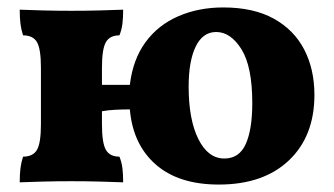

<svg xmlns="http://www.w3.org/2000/svg" viewBox="-20 -487 897 516"><path d="M33 3Q33 -19 35 -35Q37 -51 42 -66Q69 -66 79.5 -84.5Q90 -103 90 -153V-305Q90 -355 79.5 -373.5Q69 -392 42 -392Q37 -407 35 -423Q33 -439 33 -461Q55 -460 93.5 -459Q132 -458 172 -458Q211 -458 249.5 -459Q288 -460 311 -461Q311 -439 309 -423Q307 -407 301 -392Q275 -392 264.5 -373.5Q254 -355 254 -305V-259H329Q337 -327 371 -373.5Q405 -420 459.5 -443.5Q514 -467 580 -467Q661 -467 715.5 -437Q770 -407 797.5 -354Q825 -301 825 -232Q825 -121 756.5 -56Q688 9 568 9Q460 9 398.5 -45Q337 -99 329 -193Q310 -193 290 -192Q270 -191 254 -188V-153Q254 -103 264.5 -84.5Q275 -66 301 -66Q307 -51 309 -35Q311 -19 311 3Q288 2 249.5 1Q211 0 172 0Q132 0 93.5 1Q55 2 33 3ZM583 -61Q623 -61 640.5 -100Q658 -139 658 -210Q658 -308 629 -354.5Q600 -401 561 -401Q525 -401 506 -362Q487 -323 487 -254Q487 -166 513 -113.5Q539 -61 583 -61Z"/></svg>

Font: Vollkorn ExtraBold
Style: Regular
Weight: 800
Designer: Friedrich Althausen
Foundry: Friedrich Althausen
Version: Version 5.000; ttfautohint (v1.8.3)